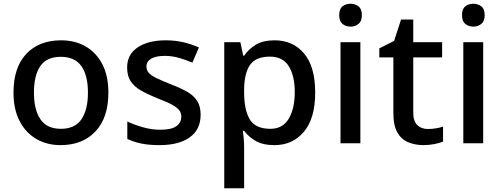

<svg xmlns="http://www.w3.org/2000/svg" viewBox="-20 -857 2680 1024"><path d="M558 -363Q558 -229 489 -156Q420 -83 303 -83Q230 -83 173.5 -116Q117 -149 84.5 -211.5Q52 -274 52 -363Q52 -497 120 -569.5Q188 -642 306 -642Q380 -642 436.5 -609.5Q493 -577 525.5 -515Q558 -453 558 -363ZM161 -363Q161 -272 195.5 -221Q230 -170 305 -170Q380 -170 414.5 -221Q449 -272 449 -363Q449 -455 414 -504.5Q379 -554 304 -554Q229 -554 195 -504.5Q161 -455 161 -363Z M1050 -245Q1050 -166 992 -124.5Q934 -83 831 -83Q774 -83 733.5 -91.5Q693 -100 659 -116V-209Q694 -192 741.5 -178.5Q789 -165 834 -165Q894 -165 920.5 -184Q947 -203 947 -235Q947 -253 937 -267.5Q927 -282 899.5 -297.5Q872 -313 819 -333Q767 -354 731.5 -374.5Q696 -395 677 -423.5Q658 -452 658 -497Q658 -567 714.5 -604.5Q771 -642 864 -642Q913 -642 956.5 -632Q1000 -622 1041 -604L1006 -523Q971 -538 934 -548.5Q897 -559 859 -559Q811 -559 786 -544Q761 -529 761 -502Q761 -483 773 -469Q785 -455 813.5 -441Q842 -427 892 -407Q942 -388 977.5 -368Q1013 -348 1031.5 -319Q1050 -290 1050 -245Z M1445 -642Q1542 -642 1601.5 -572Q1661 -502 1661 -363Q1661 -226 1601 -154.5Q1541 -83 1444 -83Q1382 -83 1343.5 -105.5Q1305 -128 1282 -159H1275Q1278 -141 1280 -116.5Q1282 -92 1282 -73V147H1176V-632H1262L1277 -560H1282Q1305 -594 1343.5 -618Q1382 -642 1445 -642ZM1420 -555Q1345 -555 1314 -511.5Q1283 -468 1282 -380V-364Q1282 -271 1312 -220.5Q1342 -170 1422 -170Q1488 -170 1520 -224Q1552 -278 1552 -365Q1552 -453 1520 -504Q1488 -555 1420 -555Z M1850 -837Q1874 -837 1892 -823Q1910 -809 1910 -776Q1910 -744 1892 -729.5Q1874 -715 1850 -715Q1824 -715 1806.5 -729.5Q1789 -744 1789 -776Q1789 -809 1806.5 -823Q1824 -837 1850 -837ZM1902 -632V-93H1796V-632Z M2262 -169Q2283 -169 2305 -172.5Q2327 -176 2343 -182V-102Q2325 -94 2296.5 -88.5Q2268 -83 2239 -83Q2195 -83 2158 -98Q2121 -113 2099.5 -150Q2078 -187 2078 -253V-551H2003V-599L2082 -639L2119 -753H2184V-632H2338V-551H2184V-255Q2184 -211 2205.5 -190Q2227 -169 2262 -169Z M2505 -837Q2529 -837 2547 -823Q2565 -809 2565 -776Q2565 -744 2547 -729.5Q2529 -715 2505 -715Q2479 -715 2461.5 -729.5Q2444 -744 2444 -776Q2444 -809 2461.5 -823Q2479 -837 2505 -837ZM2557 -632V-93H2451V-632Z"/></svg>

Font: Noto Sans Telugu UI Medium
Style: Regular
Weight: 500
Designer: Jelle Bosma - Monotype Design Team
Foundry: Monotype Imaging Inc.
Version: Version 2.005; ttfautohint (v1.8.4.7-5d5b)